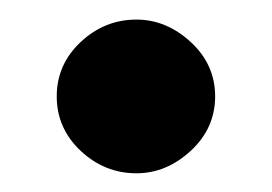

<svg xmlns="http://www.w3.org/2000/svg" viewBox="-20 -160 283 200"><path d="M122.1 20.5Q88.9 20.5 64 -2.9Q39.1 -26.4 39.1 -59.6Q39.1 -92.8 64 -116.2Q88.9 -139.6 122.1 -139.6Q153.3 -139.6 178.7 -116.2Q204.1 -92.8 204.1 -59.6Q204.1 -26.4 178.7 -2.9Q153.3 20.5 122.1 20.5Z"/></svg>

Font: Padauk
Style: Bold
Weight: 700
Designer: Debbi Hosken, Becca Hirsbrunner Spalinger
Foundry: SIL International
Version: Version 5.003